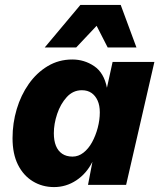

<svg xmlns="http://www.w3.org/2000/svg" viewBox="-20 -752 659 781"><path d="M200 9Q152 9 113.5 -14.5Q75 -38 53 -82Q31 -126 31 -190Q31 -251 48 -308Q65 -365 97 -410.5Q129 -456 174 -483Q219 -510 274 -510Q323 -510 363 -483Q403 -456 415 -395L438 -500H608L493 0H338L356 -94Q332 -46 290.5 -18.5Q249 9 200 9ZM275 -115Q299 -115 319.5 -131Q340 -147 354.5 -173.5Q369 -200 377.5 -232Q386 -264 386 -295Q386 -323 377 -343Q368 -363 352 -374Q336 -385 313 -385Q277 -385 251.5 -357Q226 -329 212.5 -288.5Q199 -248 199 -210Q199 -180 207.5 -159Q216 -138 233 -126.5Q250 -115 275 -115ZM162 -559 307 -732H471L535 -559H418L373 -647L290 -559Z"/></svg>

Font: Kantumruy Pro
Style: Bold Italic
Weight: 700
Italic angle: -13°
Version: Version 1.002